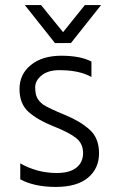

<svg xmlns="http://www.w3.org/2000/svg" viewBox="-20 -732 446 758"><path d="M260 -562H197L78 -712H142L229 -605L315 -712H379ZM60 -24V-87Q127 -49 204 -49Q255 -49 281.5 -70Q308 -91 308 -128Q308 -165 280.5 -187Q253 -209 191 -233.5Q129 -258 93 -290Q57 -322 57 -380.5Q57 -439 102 -475.5Q147 -512 222 -512Q297 -512 341 -489V-428Q294 -455 214 -455Q170 -455 144.5 -434.5Q119 -414 119 -387.5Q119 -361 126.5 -346Q134 -331 152 -318Q176 -303 236 -278.5Q296 -254 333.5 -220.5Q371 -187 371 -127Q371 -67 327.5 -30.5Q284 6 200 6Q116 6 60 -24Z"/></svg>

Font: Hind Jalandhar Light
Style: Regular
Weight: 300
Designer: Namrata Goyal
Foundry: Indian Type Foundry
Version: Version 0.702;PS 1.0;hotconv 1.0.81;makeotf.lib2.5.63406